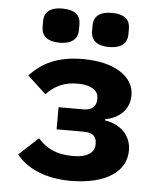

<svg xmlns="http://www.w3.org/2000/svg" viewBox="-53 -788 707 847"><g transform="rotate(5 300.0 -365.0)"><path d="M289 12C449 12 536 -51 536 -144C536 -212 487 -257 419 -267V-272C483 -284 526 -324 526 -388C526 -468 443 -528 299 -528C188 -528 119 -493 65 -435L147 -359C185 -399 227 -418 286 -418C347 -418 377 -393 377 -363V-357C377 -326 360 -307 318 -307H210V-209H331C370 -209 387 -192 387 -163V-157C387 -121 354 -98 293 -98C220 -98 176 -119 136 -163L51 -84C95 -26 181 12 289 12ZM189 -591C249 -591 270 -619 270 -654V-680C270 -715 249 -742 189 -742C130 -742 109 -715 109 -680V-654C109 -619 130 -591 189 -591ZM409 -591C468 -591 489 -619 489 -654V-680C489 -715 468 -742 409 -742C349 -742 328 -715 328 -680V-654C328 -619 349 -591 409 -591Z"/></g></svg>

Font: IBM Plex Mono
Style: Bold
Weight: 700
Monospace: yes
Designer: Mike Abbink, Paul van der Laan, Pieter van Rosmalen
Foundry: Bold Monday
Version: Version 2.004